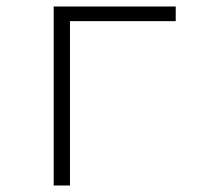

<svg xmlns="http://www.w3.org/2000/svg" viewBox="-20 -570 640 590"><path d="M145 0V-550H520V-505H195V0Z"/></svg>

Font: JetBrains Mono NL Thin
Style: Regular
Weight: 100
Monospace: yes
Designer: Philipp Nurullin, Konstantin Bulenkov
Foundry: JetBrains
Version: Version 2.305; ttfautohint (v1.8.4.7-5d5b)